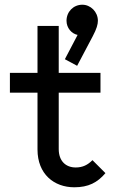

<svg xmlns="http://www.w3.org/2000/svg" viewBox="-20 -784 501 814"><path d="M295 10C355 10 393 -10 427 -50L372 -105C352 -85 331 -74 301 -74C259 -74 229 -101 229 -152V-391H406V-475H229V-674H139V-475H22V-391H139V-150C139 -46 209 10 295 10ZM255 -533 307 -505 373 -630C390 -662 395 -681 395 -696C395 -734 364 -764 329 -764C291 -764 262 -734 262 -696C262 -665 284 -641 309 -636Z"/></svg>

Font: MV Cash
Style: Regular
Weight: 400
Designer: Rodrigo Fuenzalida
Foundry: fragTYPE
Version: Version 1.100;Glyphs 3.1.2 (3151)